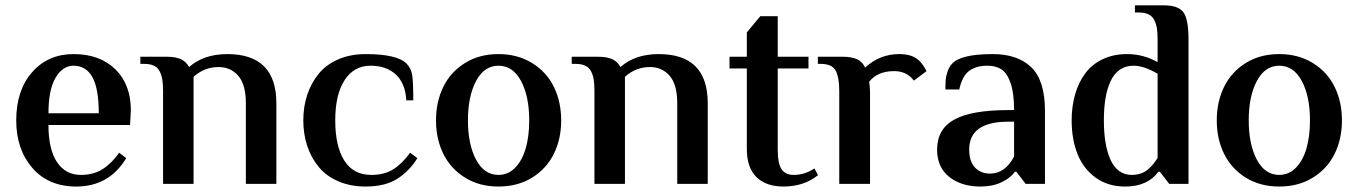

<svg xmlns="http://www.w3.org/2000/svg" viewBox="-20 -680 5022 710"><path d="M262.2 9.8Q159.2 9.8 99.6 -59.1Q40 -127.9 40 -234.9Q40 -346.2 98.9 -413.1Q157.7 -480 252 -480Q349.1 -480 406.5 -423.8Q463.9 -367.7 463.9 -272L460.9 -217.8H159.2Q159.2 -127.4 190.9 -80.3Q222.7 -33.2 278.8 -33.2Q325.7 -33.2 358.9 -54.2Q392.1 -75.2 420.9 -115.2L446.8 -95.2Q383.3 9.8 262.2 9.8ZM159.2 -261.2H345.2Q345.2 -353 321.5 -395Q297.9 -437 252 -437Q211.4 -437 185.3 -392.3Q159.2 -347.7 159.2 -261.2Z M583 0V-344.2Q583 -369.1 580.3 -385.5Q577.6 -401.9 570.6 -416Q563.5 -430.2 549.3 -437Q535.2 -443.8 513.2 -443.8H499V-470.2H595.2Q629.9 -470.2 649.4 -460.9Q668.9 -451.7 679.2 -432.1Q733.4 -480 820.8 -480Q1002 -480 1002 -297.9V0H889.2V-297.9Q889.2 -367.2 861.1 -399.7Q833 -432.1 788.1 -432.1Q735.8 -432.1 695.8 -396V0Z M1332.5 9.8Q1275.9 9.8 1231.2 -9.5Q1186.5 -28.8 1158.7 -62.5Q1130.9 -96.2 1116.2 -140.1Q1101.6 -184.1 1101.6 -234.9Q1101.6 -285.6 1116.2 -329.6Q1130.9 -373.5 1158.7 -407.5Q1186.5 -441.4 1231.2 -460.7Q1275.9 -480 1332.5 -480Q1448.2 -480 1483.4 -444.8Q1500.5 -427.7 1504.4 -401.4Q1508.3 -375 1508.3 -309.1H1482.4Q1479 -371.6 1443.8 -404.3Q1408.7 -437 1350.6 -437Q1288.6 -437 1254.2 -383.5Q1219.7 -330.1 1219.7 -234.9Q1219.7 -138.7 1253.4 -85.9Q1287.1 -33.2 1352.5 -33.2Q1401.4 -33.2 1434.3 -54Q1467.3 -74.7 1496.6 -115.2L1523.4 -95.2Q1492.7 -45.9 1447.8 -18.1Q1402.8 9.8 1332.5 9.8Z M1823.2 9.8Q1752.4 9.8 1699.5 -23.2Q1646.5 -56.2 1619.4 -111.1Q1592.3 -166 1592.3 -234.9Q1592.3 -303.7 1619.4 -358.9Q1646.5 -414.1 1699.5 -447Q1752.4 -480 1823.2 -480Q1894 -480 1947.5 -447Q2001 -414.1 2028.1 -358.9Q2055.2 -303.7 2055.2 -234.9Q2055.2 -166 2028.1 -111.1Q2001 -56.2 1947.8 -23.2Q1894.5 9.8 1823.2 9.8ZM1823.2 -33.2Q1858.9 -33.2 1885 -59.8Q1911.1 -86.4 1924.1 -131.6Q1937 -176.8 1937 -234.9Q1937 -324.2 1906.7 -380.6Q1876.5 -437 1823.2 -437Q1770.5 -437 1740.5 -380.4Q1710.4 -323.7 1710.4 -234.9Q1710.4 -146 1740.5 -89.6Q1770.5 -33.2 1823.2 -33.2Z M2178.2 0V-344.2Q2178.2 -369.1 2175.5 -385.5Q2172.9 -401.9 2165.8 -416Q2158.7 -430.2 2144.5 -437Q2130.4 -443.8 2108.4 -443.8H2094.2V-470.2H2190.4Q2225.1 -470.2 2244.6 -460.9Q2264.2 -451.7 2274.4 -432.1Q2328.6 -480 2416 -480Q2597.2 -480 2597.2 -297.9V0H2484.4V-297.9Q2484.4 -367.2 2456.3 -399.7Q2428.2 -432.1 2383.3 -432.1Q2331.1 -432.1 2291 -396V0Z M2877 9.8Q2813 9.8 2777.3 -25.1Q2741.7 -60.1 2741.7 -128.9V-426.8H2677.7V-470.2H2741.7V-560.1L2791.5 -620.1H2856V-470.2H2969.7V-426.8H2856V-126Q2856 -75.7 2870.1 -54.4Q2884.3 -33.2 2914.6 -33.2Q2956.1 -33.2 2991.7 -57.1L3004.9 -32.2Q2952.6 9.8 2877 9.8Z M3083.5 0V-344.2Q3083.5 -395 3069.8 -419.4Q3056.2 -443.8 3014.6 -443.8H3004.4V-470.2H3095.2Q3129.9 -470.2 3149.7 -460.7Q3169.4 -451.2 3179.2 -430.2Q3233.4 -480 3305.2 -480Q3347.7 -480 3371.6 -461.9Q3378.4 -457 3384.8 -449.7Q3391.1 -442.4 3394.5 -437.3Q3397.9 -432.1 3401.9 -425Q3405.8 -418 3406.2 -417L3359.4 -381.8Q3333.5 -417 3286.6 -417Q3225.1 -417 3194.3 -377.9Q3197.3 -352.5 3197.3 -337.9V0Z M3605 9.8Q3535.6 9.8 3490.5 -25.6Q3445.3 -61 3445.3 -127Q3445.3 -202.6 3508.8 -237.8Q3572.3 -272.9 3709 -272.9H3730Q3730 -335 3717.3 -372.1Q3704.6 -409.2 3683.8 -423.1Q3663.1 -437 3631.3 -437Q3589.8 -437 3564 -418Q3538.1 -398.9 3527.3 -349.1H3476.1Q3476.1 -371.1 3477.1 -384.5Q3478 -397.9 3483.9 -415.3Q3489.7 -432.6 3501 -444.8Q3533.7 -480 3650.9 -480Q3743.2 -480 3793.7 -431.2Q3844.2 -382.3 3844.2 -270V0H3772.9L3738.3 -44.9H3732.9Q3716.8 -22 3683.8 -6.1Q3650.9 9.8 3605 9.8ZM3641.1 -38.1Q3696.8 -38.1 3730 -101.1V-230H3709Q3564 -230 3564 -127Q3564 -83.5 3585.2 -60.8Q3606.4 -38.1 3641.1 -38.1Z M4140.6 9.8Q4076.7 9.8 4031.2 -23.4Q3985.8 -56.6 3964.4 -110.8Q3942.9 -165 3942.9 -234.9Q3942.9 -286.6 3955.6 -330.8Q3968.3 -375 3992.9 -408.4Q4017.6 -441.9 4057.4 -460.9Q4097.2 -480 4147.9 -480Q4208 -480 4260.7 -450.2V-534.2Q4260.7 -559.1 4258.1 -575.4Q4255.4 -591.8 4248.3 -606Q4241.2 -620.1 4227.1 -627Q4212.9 -633.8 4190.9 -633.8H4176.8V-660.2H4284.7Q4337.4 -660.2 4356.2 -634.5Q4375 -608.9 4375 -534.2V0H4303.7L4269 -44.9H4263.7Q4223.6 9.8 4140.6 9.8ZM4165 -33.2Q4184.1 -33.2 4199.7 -38.8Q4215.3 -44.4 4227.1 -55.2Q4238.8 -65.9 4245.6 -74.5Q4252.4 -83 4260.7 -96.2V-407.2Q4210.4 -437 4171.9 -437Q4142.1 -437 4120.6 -421.9Q4099.1 -406.7 4086.4 -378.9Q4073.7 -351.1 4067.9 -315.4Q4062 -279.8 4062 -234.9Q4062 -190.4 4067.9 -154.5Q4073.7 -118.7 4085.7 -91.1Q4097.7 -63.5 4117.7 -48.3Q4137.7 -33.2 4165 -33.2Z M4710.4 9.8Q4639.6 9.8 4586.7 -23.2Q4533.7 -56.2 4506.6 -111.1Q4479.5 -166 4479.5 -234.9Q4479.5 -303.7 4506.6 -358.9Q4533.7 -414.1 4586.7 -447Q4639.6 -480 4710.4 -480Q4781.2 -480 4834.7 -447Q4888.2 -414.1 4915.3 -358.9Q4942.4 -303.7 4942.4 -234.9Q4942.4 -166 4915.3 -111.1Q4888.2 -56.2 4835 -23.2Q4781.7 9.8 4710.4 9.8ZM4710.4 -33.2Q4746.1 -33.2 4772.2 -59.8Q4798.3 -86.4 4811.3 -131.6Q4824.2 -176.8 4824.2 -234.9Q4824.2 -324.2 4793.9 -380.6Q4763.7 -437 4710.4 -437Q4657.7 -437 4627.7 -380.4Q4597.7 -323.7 4597.7 -234.9Q4597.7 -146 4627.7 -89.6Q4657.7 -33.2 4710.4 -33.2Z"/></svg>

Font: El Messiri SemiBold
Style: Regular
Weight: 600
Designer: Mohamed Gaber
Foundry: Kief Type Foundry
Version: Version 2.007;PS 002.007;hotconv 1.0.88;makeotf.lib2.5.64775